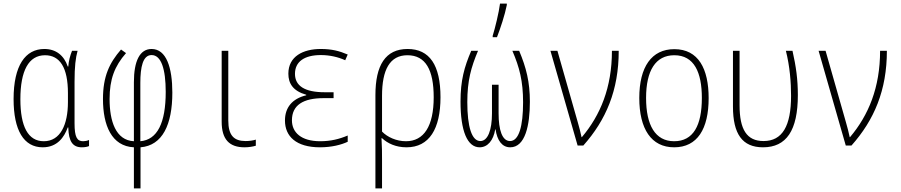

<svg xmlns="http://www.w3.org/2000/svg" viewBox="-20 -814 5040 1074"><path d="M219 10C300 10 339 -46 359 -101H362C364 -22 387 10 438 10C455 10 470 7 478 3V-31C468 -26 454 -24 445 -24C411 -24 397 -47 397 -124V-356C397 -443 403 -490 414 -530H383C372 -502 364 -473 362 -442H359C338 -504 293 -540 228 -540C122 -540 56 -448 56 -260C56 -85 113 10 219 10ZM225 -24C137 -24 94 -106 94 -259C94 -418 140 -505 232 -505C315 -505 360 -436 360 -293V-243C360 -117 318 -24 225 -24Z M729 10V240H766V10C889 0 944 -117 944 -296C944 -435 911 -540 828 -540C762 -540 729 -473 729 -354V-24C627 -29 593 -137 593 -260C593 -371 621 -444 685 -517L657 -537C592 -462 556 -387 556 -260C556 -113 604 4 729 10ZM765 -24V-350C765 -439 779 -506 828 -506C882 -506 907 -427 907 -300C907 -126 860 -32 765 -24Z M1348 10C1371 10 1396 6 1411 1V-33C1396 -28 1374 -25 1354 -25C1289 -25 1257 -56 1257 -140V-530H1220V-133C1220 -34 1263 10 1348 10Z M1770 10C1835 10 1889 -4 1925 -21V-56C1878 -36 1830 -24 1771 -24C1665 -24 1613 -73 1613 -141C1613 -226 1676 -265 1790 -265H1846V-298H1796C1684 -298 1630 -334 1630 -401C1630 -468 1681 -506 1775 -506C1824 -506 1872 -495 1911 -477L1925 -509C1878 -529 1836 -540 1774 -540C1676 -540 1593 -499 1593 -402C1593 -347 1619 -305 1693 -284V-281C1614 -262 1574 -212 1574 -140C1574 -51 1637 10 1770 10Z M2080 -282V240H2117V78C2117 41 2117 7 2114 -41H2117C2148 -12 2194 10 2254 10C2381 10 2444 -93 2444 -270C2444 -450 2383 -540 2260 -540C2136 -540 2080 -449 2080 -282ZM2251 -24C2197 -24 2147 -47 2117 -78V-278C2117 -423 2160 -505 2259 -505C2361 -505 2406 -423 2406 -270C2406 -108 2351 -24 2251 -24Z M2736 -614V-606H2760C2779 -655 2804 -730 2815 -786V-794H2777C2771 -745 2749 -655 2736 -614ZM2663 10C2708 10 2740 -29 2750 -90H2752C2761 -29 2788 10 2834 10C2918 10 2944 -113 2944 -245C2944 -355 2924 -435 2884 -530H2846C2886 -437 2906 -360 2906 -242C2906 -109 2883 -25 2833 -25C2789 -25 2769 -87 2769 -180V-340H2732V-180C2732 -87 2709 -25 2667 -25C2619 -25 2594 -104 2594 -243C2594 -363 2615 -437 2654 -530H2616C2577 -439 2556 -364 2556 -246C2556 -81 2594 10 2663 10Z M3211 0H3243C3370 -143 3441 -309 3441 -530H3403C3403 -324 3338 -169 3235 -47H3233C3228 -73 3219 -105 3212 -130L3098 -530H3059Z M3751 10C3881 10 3944 -93 3944 -265C3944 -429 3887 -539 3752 -539C3625 -539 3556 -440 3556 -266C3556 -93 3623 10 3751 10ZM3751 -24C3645 -24 3594 -114 3594 -266C3594 -419 3647 -505 3752 -505C3863 -505 3906 -409 3906 -266C3906 -112 3858 -24 3751 -24Z M4248 10C4379 10 4443 -84 4443 -283C4443 -369 4433 -442 4413 -530H4376C4398 -443 4405 -354 4405 -278C4405 -110 4357 -25 4251 -25C4157 -25 4117 -90 4117 -225V-530H4080V-218C4080 -65 4132 10 4248 10Z M4711 0H4743C4870 -143 4941 -309 4941 -530H4903C4903 -324 4838 -169 4735 -47H4733C4728 -73 4719 -105 4712 -130L4598 -530H4559Z"/></svg>

Font: Noto Sans Mono ExtraCondensed ExtraLight
Style: Regular
Weight: 200
Width: 2
Designer: Monotype Design Team
Foundry: Monotype Imaging Inc.
Version: Version 2.014